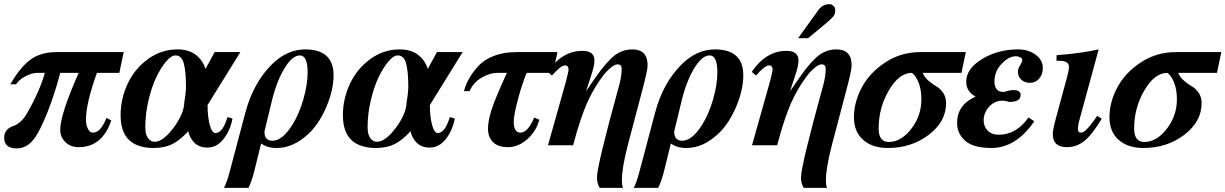

<svg xmlns="http://www.w3.org/2000/svg" viewBox="-26 -700 5904 925"><path d="M570 -449 549 -349H441Q388 -202 388 -122Q388 -100 397 -80.5Q406 -61 422 -61Q459 -61 487 -132L510 -120Q467 9 353 9Q313 9 288.5 -16Q264 -41 264 -74Q264 -148 353 -349H264Q249 -287 218 -200Q187 -113 154 -55Q114 15 55 15Q-6 15 -6 -36Q-6 -77 36 -92Q77 -106 104 -154Q166 -262 190 -349H155Q128 -349 97.5 -333Q67 -317 51 -294H24Q69 -373 118.5 -411Q168 -449 247 -449Z M1132 -449 974 -194Q974 -138 984.5 -98.5Q995 -59 1012 -59Q1047 -59 1070 -136L1094 -129Q1084 -73 1051.5 -31Q1019 11 973 11Q934 11 910.5 -12.5Q887 -36 881 -68Q840 -23 802.5 -5Q765 13 713 13Q653 13 613 -12Q555 -49 555 -145Q555 -224 589 -296.5Q623 -369 687 -415.5Q751 -462 829 -462Q883 -462 917 -436Q951 -410 964 -368L1008 -449ZM870 -285Q870 -352 860 -392.5Q850 -433 819 -433Q799 -433 774 -403.5Q749 -374 727 -328Q705 -282 689.5 -217Q674 -152 674 -88Q674 -52 687 -34.5Q700 -17 719 -17Q760 -17 810.5 -85Q861 -153 862 -209Q870 -253 870 -285Z M1082 122 1156 -157Q1194 -301 1285 -391Q1358 -462 1444 -462Q1581 -462 1581 -337Q1581 -268 1547.5 -188Q1514 -108 1465 -60Q1390 13 1307 13Q1261 13 1232 -9L1198 129Q1186 175 1171 205H1053Q1067 180 1082 122ZM1285 -219 1248 -66Q1248 -22 1287 -22Q1334 -22 1382 -98Q1415 -150 1435.5 -221.5Q1456 -293 1456 -351Q1456 -433 1419 -433Q1385 -433 1351 -381Q1310 -319 1285 -219Z M2203 -449 2045 -194Q2045 -138 2055.5 -98.5Q2066 -59 2083 -59Q2118 -59 2141 -136L2165 -129Q2155 -73 2122.5 -31Q2090 11 2044 11Q2005 11 1981.5 -12.5Q1958 -36 1952 -68Q1911 -23 1873.5 -5Q1836 13 1784 13Q1724 13 1684 -12Q1626 -49 1626 -145Q1626 -224 1660 -296.5Q1694 -369 1758 -415.5Q1822 -462 1900 -462Q1954 -462 1988 -436Q2022 -410 2035 -368L2079 -449ZM1941 -285Q1941 -352 1931 -392.5Q1921 -433 1890 -433Q1870 -433 1845 -403.5Q1820 -374 1798 -328Q1776 -282 1760.5 -217Q1745 -152 1745 -88Q1745 -52 1758 -34.5Q1771 -17 1790 -17Q1831 -17 1881.5 -85Q1932 -153 1933 -209Q1941 -253 1941 -285Z M2660 -449 2637 -349H2511Q2488 -290 2473 -235Q2458 -180 2453.5 -153.5Q2449 -127 2449 -114Q2449 -61 2481 -61Q2517 -61 2548 -134L2572 -123Q2559 -70 2515.5 -30.5Q2472 9 2421 9Q2373 9 2349 -15.5Q2325 -40 2325 -79Q2325 -116 2341 -168Q2357 -220 2416 -349H2370Q2334 -349 2294.5 -326Q2255 -303 2236 -261H2209Q2218 -293 2234.5 -322.5Q2251 -352 2279 -382.5Q2307 -413 2354 -431Q2401 -449 2460 -449Z M2798 -263H2799Q2850 -338 2872 -366.5Q2894 -395 2921 -421Q2964 -462 3021 -462Q3094 -462 3094 -385Q3094 -361 3068 -264L3000 -6Q2970 109 2970 167Q2970 193 2975 205H2863Q2850 184 2850 155Q2850 98 2958 -293Q2969 -335 2969 -369Q2969 -390 2949 -390Q2936 -390 2916 -373.5Q2896 -357 2880 -336Q2833 -274 2801 -201Q2769 -128 2735 0H2614L2701 -309Q2713 -355 2713 -364Q2713 -385 2696 -385Q2676 -385 2633 -336L2613 -354Q2681 -455 2780 -455Q2838 -455 2838 -408Q2838 -382 2820 -330Z M3056 122 3130 -157Q3168 -301 3259 -391Q3332 -462 3418 -462Q3555 -462 3555 -337Q3555 -268 3521.5 -188Q3488 -108 3439 -60Q3364 13 3281 13Q3235 13 3206 -9L3172 129Q3160 175 3145 205H3027Q3041 180 3056 122ZM3259 -219 3222 -66Q3222 -22 3261 -22Q3308 -22 3356 -98Q3389 -150 3409.5 -221.5Q3430 -293 3430 -351Q3430 -433 3393 -433Q3359 -433 3325 -381Q3284 -319 3259 -219Z M3819 -516 3917 -652Q3937 -680 3971 -680Q3981 -680 3989.5 -671.5Q3998 -663 3998 -651Q3998 -632 3988 -620Q3978 -608 3948 -583L3867 -516ZM3781 -263H3782Q3833 -338 3855 -366.5Q3877 -395 3904 -421Q3947 -462 4004 -462Q4077 -462 4077 -385Q4077 -361 4051 -264L3983 -6Q3953 109 3953 167Q3953 193 3958 205H3846Q3833 184 3833 155Q3833 98 3941 -293Q3952 -335 3952 -369Q3952 -390 3932 -390Q3919 -390 3899 -373.5Q3879 -357 3863 -336Q3816 -274 3784 -201Q3752 -128 3718 0H3597L3684 -309Q3696 -355 3696 -364Q3696 -385 3679 -385Q3659 -385 3616 -336L3596 -354Q3664 -455 3763 -455Q3821 -455 3821 -408Q3821 -382 3803 -330Z M4627 -449 4606 -349H4419Q4428 -327 4448.5 -310Q4469 -293 4486.5 -283Q4504 -273 4518 -252.5Q4532 -232 4532 -203Q4532 -114 4448.5 -50.5Q4365 13 4252 13Q4176 13 4132 -26.5Q4088 -66 4088 -135Q4088 -207 4125.5 -278Q4163 -349 4238.5 -399Q4314 -449 4408 -449ZM4413 -222Q4413 -268 4399.5 -302Q4386 -336 4367 -349Q4306 -349 4256.5 -265Q4207 -181 4207 -81Q4207 -16 4256 -16Q4315 -16 4364 -79Q4413 -142 4413 -222Z M4673 -234V-235Q4629 -260 4629 -306Q4629 -369 4705 -415.5Q4781 -462 4880 -462Q4927 -462 4962.5 -437Q4998 -412 4998 -372Q4998 -342 4980.5 -321.5Q4963 -301 4936 -301Q4911 -301 4894.5 -316Q4878 -331 4878 -354Q4878 -369 4888.5 -385.5Q4899 -402 4899 -412Q4899 -419 4889 -424Q4879 -429 4869 -429Q4834 -429 4799.5 -392.5Q4765 -356 4765 -309Q4765 -257 4808 -257Q4812 -257 4826.5 -261.5Q4841 -266 4856 -266Q4891 -266 4891 -243Q4891 -209 4838 -209Q4834 -209 4823.5 -212Q4813 -215 4805 -215Q4765 -215 4739 -185.5Q4713 -156 4713 -120Q4713 -91 4732 -71Q4751 -51 4786 -51Q4870 -51 4929 -134L4957 -116Q4869 13 4750 13Q4664 13 4624.5 -21.5Q4585 -56 4585 -107Q4585 -195 4673 -234Z M5260 -142 5282 -128Q5234 -49 5197 -20Q5160 9 5114 9Q5046 9 5046 -54Q5046 -76 5061 -130L5116 -333Q5124 -365 5124 -378Q5124 -407 5078 -407H5064V-434Q5182 -443 5267 -462L5176 -128Q5167 -97 5167 -77Q5167 -61 5182 -61Q5203 -61 5246 -122Z M5858 -449 5837 -349H5650Q5659 -327 5679.5 -310Q5700 -293 5717.5 -283Q5735 -273 5749 -252.5Q5763 -232 5763 -203Q5763 -114 5679.5 -50.5Q5596 13 5483 13Q5407 13 5363 -26.5Q5319 -66 5319 -135Q5319 -207 5356.5 -278Q5394 -349 5469.5 -399Q5545 -449 5639 -449ZM5644 -222Q5644 -268 5630.5 -302Q5617 -336 5598 -349Q5537 -349 5487.5 -265Q5438 -181 5438 -81Q5438 -16 5487 -16Q5546 -16 5595 -79Q5644 -142 5644 -222Z"/></svg>

Font: STIX
Style: Bold Italic
Weight: 700
Italic angle: -16.33°
Designer: MicroPress Inc., with final additions and corrections provided by Coen Hoffman, Elsevier (retired)
Version: Version 1.1.1